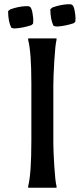

<svg xmlns="http://www.w3.org/2000/svg" viewBox="-20 -880 388 900"><path d="M230 -480V-210Q230 -173 234.5 -101.5Q239 -30 245 -7V0H112V-7Q127 -65 127 -220V-490Q127 -635 112 -693V-700H245V-693Q239 -670 234.5 -594Q230 -518 230 -480ZM320 -856Q327 -848 330.5 -827Q334 -806 334 -795Q334 -784 333 -778L325 -771Q289 -759 253 -756H241L231 -759Q216 -789 216 -837L226 -845Q262 -858 296 -860H312ZM122 -847Q129 -839 132.5 -817.5Q136 -796 136 -785.5Q136 -775 135 -769L127 -762Q91 -750 55 -747H43L33 -750Q18 -780 18 -828L28 -836Q64 -849 98 -851H114Z"/></svg>

Font: Asul
Style: Regular
Weight: 400
Version: Version 1.001